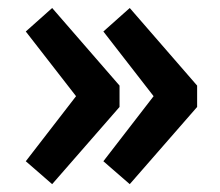

<svg xmlns="http://www.w3.org/2000/svg" viewBox="-20 -513 557 487"><path d="M112.3 -45.9 45.4 -104 172.9 -269 45.4 -433.1 112.3 -492.7 283.2 -295.9V-241.7ZM309.1 -45.9 242.2 -104 369.6 -269 242.2 -433.1 309.1 -492.7 480 -295.9V-241.7Z"/></svg>

Font: Reddit Sans ExtraBold
Style: Regular
Weight: 800
Designer: Stephen Hutchings
Foundry: Reddit
Version: Version 1.014; ttfautohint (v1.8.4.7-5d5b)